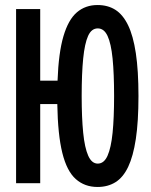

<svg xmlns="http://www.w3.org/2000/svg" viewBox="-20 -729 600 764"><path d="M368 15Q317 15 281.5 -16.5Q246 -48 228 -120.5Q210 -193 208 -315H140V0H44V-693H140V-408H209Q213 -519 232.5 -585Q252 -651 286 -680Q320 -709 368 -709Q409 -709 439 -690Q469 -671 489.5 -629Q510 -587 520.5 -517.5Q531 -448 531 -347Q531 -245 520.5 -176Q510 -107 490 -65Q470 -23 439.5 -4Q409 15 368 15ZM369 -78Q394 -78 408 -109.5Q422 -141 428 -200.5Q434 -260 434 -347Q434 -436 428 -496Q422 -556 408 -586Q394 -616 369 -616Q344 -616 330.5 -586Q317 -556 311 -496Q305 -436 305 -347Q305 -261 311 -201Q317 -141 331 -109.5Q345 -78 369 -78Z"/></svg>

Font: Ubuntu Sans Mono Medium
Style: Regular
Weight: 500
Monospace: yes
Designer: Dalton Maag Ltd
Foundry: Dalton Maag Ltd
Version: Version 1.006